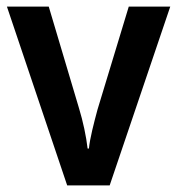

<svg xmlns="http://www.w3.org/2000/svg" viewBox="-20 -563 538 583"><path d="M184 0H313L497 -543H371L276 -230C265 -189 253 -143 250 -112H246C242 -148 232 -195 220 -234L128 -543H1Z"/></svg>

Font: Noto Sans Myanmar SemiCondensed SemiBold
Style: Regular
Weight: 600
Width: 4
Designer: Monotype Design Team
Foundry: Monotype Imaging Inc.
Version: Version 2.107